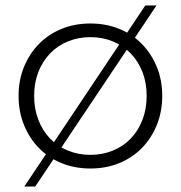

<svg xmlns="http://www.w3.org/2000/svg" viewBox="-20 -613 662 703"><path d="M311 4Q254 4 206 -15.5Q158 -35 123 -70.5Q88 -106 68 -155Q48 -204 48 -262Q48 -320 68 -368.5Q88 -417 123 -452.5Q158 -488 206 -507.5Q254 -527 311 -527Q368 -527 416 -507.5Q464 -488 499 -452.5Q534 -417 554 -368.5Q574 -320 574 -262Q574 -204 554 -155Q534 -106 499 -70.5Q464 -35 416 -15.5Q368 4 311 4ZM311 -46Q355 -46 393 -61.5Q431 -77 458.5 -105.5Q486 -134 501.5 -174Q517 -214 517 -262Q517 -310 501.5 -349.5Q486 -389 458.5 -417.5Q431 -446 393 -461.5Q355 -477 311 -477Q267 -477 229 -461.5Q191 -446 163.5 -417.5Q136 -389 120.5 -349.5Q105 -310 105 -262Q105 -214 120.5 -174Q136 -134 163.5 -105.5Q191 -77 229 -61.5Q267 -46 311 -46ZM69 70 512 -593H553L109 70Z"/></svg>

Font: Montserrat-Alt1 Light
Style: Regular
Weight: 300
Designer: Differentunic
Foundry: Differentunic
Version: Version 7.222